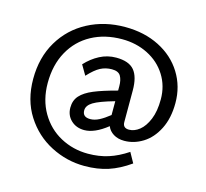

<svg xmlns="http://www.w3.org/2000/svg" viewBox="-107 -759 1065 993"><g transform="rotate(15 425.5 -262.5)"><path d="M494 -310V-334Q494 -367 482 -387.5Q470 -408 435 -408Q402 -408 374 -393.5Q346 -379 310 -340L279 -393Q312 -429 353 -450.5Q394 -472 441 -472Q509 -472 538 -437.5Q567 -403 567 -330V-161Q567 -129 600 -129Q629 -129 656 -150.5Q683 -172 701 -215.5Q719 -259 719 -323Q719 -395 683 -452Q647 -509 584.5 -540.5Q522 -572 446 -572Q354 -572 283 -533.5Q212 -495 172 -423Q132 -351 132 -254Q132 -164 172 -95.5Q212 -27 279.5 9.5Q347 46 427 46Q486 46 536 30Q586 14 637 -20L667 34Q609 75 552.5 93.5Q496 112 426 112Q331 112 245.5 68Q160 24 107 -59Q54 -142 54 -255Q54 -370 105.5 -456.5Q157 -543 246 -590Q335 -637 445 -637Q548 -637 628 -596.5Q708 -556 752.5 -484.5Q797 -413 797 -324Q797 -243 767.5 -184.5Q738 -126 690.5 -96.5Q643 -67 591 -67Q557 -67 533 -82Q509 -97 500 -121Q432 -67 377 -67Q334 -67 306 -93.5Q278 -120 278 -161Q278 -200 301 -225.5Q324 -251 369.5 -270Q415 -289 494 -310ZM392 -130Q415 -130 439.5 -142.5Q464 -155 494 -179V-253Q413 -230 382 -211Q351 -192 351 -166Q351 -130 392 -130Z"/></g></svg>

Font: Martel Sans
Style: Regular
Weight: 400
Designer: Dan Reynolds and Mathieu Réguer
Foundry: Dan Reynolds and Mathieu Réguer
Version: Version 1.002; ttfautohint (v1.1) -l 5 -r 5 -G 72 -x 0 -D la